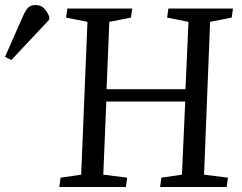

<svg xmlns="http://www.w3.org/2000/svg" viewBox="-183 -744 964 764"><path d="M554 -340H240L228 -49L323 -37L318 0H53L58 -37L140 -49L165 -657L80 -674L85 -710H343L338 -674L252 -657L241 -389H555L567 -657L482 -674L487 -710H744L739 -674L653 -657L629 -49L724 -37L719 0H454L459 -37L541 -49ZM-138 -505 -163 -518 -91 -681Q-81 -704 -70.5 -714Q-60 -724 -42 -724Q-22 -724 -9.5 -712.5Q3 -701 13 -678V-666Z"/></svg>

Font: Literata 36pt
Style: Italic
Weight: 400
Italic angle: -2°
Designer: Latin by Veronika Burian and Jose Scaglione. Greek by Irene Vlachou. Cyrillic by Vera Evstafieva
Foundry: TypeTogether
Version: Version 3.002